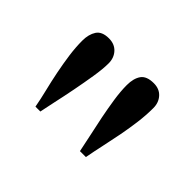

<svg xmlns="http://www.w3.org/2000/svg" viewBox="-70 -830 559 559"><g transform="rotate(45 209.5 -550.0)"><path d="M352.1 -643.6Q352.1 -613.8 348.1 -583.5Q344.2 -553.2 338.4 -522.7Q332.5 -492.2 325.9 -462.2Q319.3 -432.1 314 -403.8H289.6Q285.2 -426.8 278.6 -456.3Q272 -485.8 265.6 -517.6Q259.3 -549.3 254.6 -580.3Q250 -611.3 250 -636.2Q250 -663.6 261.2 -679.7Q272.5 -695.8 301.8 -695.8Q325.2 -695.8 338.6 -680.9Q352.1 -666 352.1 -643.6ZM168 -643.6Q168 -620.6 162.6 -586.9Q157.2 -553.2 150.4 -518.3Q143.6 -483.4 136.7 -452.4Q129.9 -421.4 126.5 -403.8H106.4Q101.6 -430.2 94.5 -459Q87.4 -487.8 81.3 -518.3Q75.2 -548.8 71 -578.9Q66.9 -608.9 66.9 -636.2Q66.9 -662.1 77.9 -679Q88.9 -695.8 117.2 -695.8Q140.6 -695.8 154.3 -680.9Q168 -666 168 -643.6Z"/></g></svg>

Font: Simplified Naskh
Style: Regular
Weight: 400
Designer: SIL International
Foundry: Arabeyes
Version: 1.02_alpha